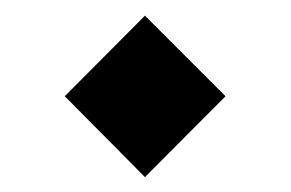

<svg xmlns="http://www.w3.org/2000/svg" viewBox="-20 -344 377 249"><path d="M168 -323.7 272.5 -219.2 168 -114.3 64 -219.2Z"/></svg>

Font: Estedad-FD-VF Thin
Style: Regular
Weight: 100
Designer: Amin Abedi
Version: Version 5.0